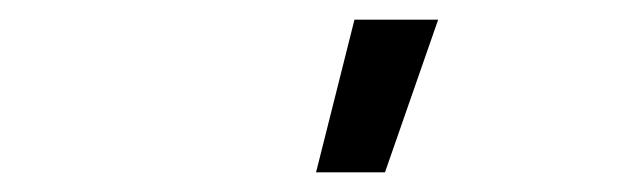

<svg xmlns="http://www.w3.org/2000/svg" viewBox="-20 -775 640 195"><path d="M301 -600 340 -755H425L371 -600Z"/></svg>

Font: Iosevka Extended Oblique
Style: Regular
Weight: 400
Width: 7
Italic angle: -9°
Monospace: yes
Designer: Belleve Invis
Foundry: Belleve Invis
Version: Version 32.0.1; ttfautohint (v1.8.4)